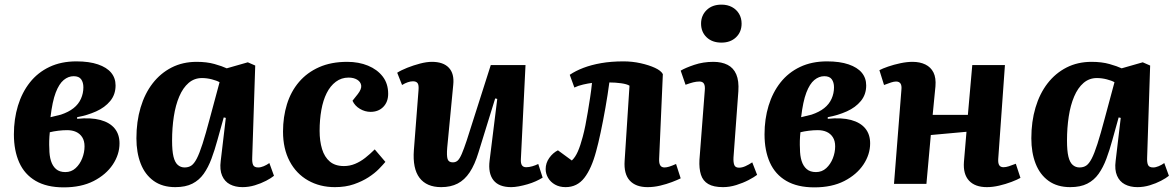

<svg xmlns="http://www.w3.org/2000/svg" viewBox="-20 -794 5067 829"><path d="M255 15Q182 15 134 -13Q86 -41 63 -92.5Q40 -144 40 -214Q40 -280 57.5 -337.5Q75 -395 109 -438Q143 -481 193.5 -505Q244 -529 310 -529Q365 -529 403 -516Q441 -503 460 -480Q479 -457 479 -425Q479 -386 456 -358Q433 -330 395 -313Q357 -296 313 -288V-281Q373 -287 413.5 -276Q454 -265 475 -239.5Q496 -214 496 -175Q496 -127 467 -83.5Q438 -40 384.5 -12.5Q331 15 255 15ZM262 -51Q288 -51 306.5 -68Q325 -85 335 -110.5Q345 -136 345 -162Q345 -186 335 -201.5Q325 -217 308.5 -224.5Q292 -232 270 -232Q251 -232 231 -229.5Q211 -227 195 -223Q193 -204 192.5 -186Q192 -168 193 -152Q193 -122 200 -99.5Q207 -77 222 -64Q237 -51 262 -51ZM198 -288 243 -299Q276 -310 297.5 -327Q319 -344 329.5 -367.5Q340 -391 340 -417Q340 -438 330.5 -451.5Q321 -465 298 -465Q275 -465 255 -448.5Q235 -432 220.5 -394Q206 -356 198 -288Z M1069 -114Q1068 -92 1073 -81.5Q1078 -71 1095 -71Q1106 -71 1119 -76.5Q1132 -82 1143 -90L1163 -35Q1151 -25 1129 -13.5Q1107 -2 1080.5 6Q1054 14 1027 14Q996 14 973 2Q950 -10 939 -35.5Q928 -61 933 -99L955 -285L946 -287L919 -190Q907 -146 893 -108.5Q879 -71 859.5 -43.5Q840 -16 810.5 -1Q781 14 737 14Q681 14 643.5 -13Q606 -40 587.5 -87.5Q569 -135 569 -197Q569 -269 587 -329.5Q605 -390 639 -434Q673 -478 721 -502.5Q769 -527 829 -527Q873 -527 906.5 -517.5Q940 -508 959 -499L1050 -525L1082 -511ZM777 -71Q794 -71 806 -79Q818 -87 829.5 -109Q841 -131 854.5 -173Q868 -215 886 -283L928 -439Q916 -446 894.5 -451.5Q873 -457 852 -457Q819 -457 794.5 -436Q770 -415 754 -377.5Q738 -340 730.5 -291Q723 -242 723 -187Q723 -143 729 -118Q735 -93 747.5 -82Q760 -71 777 -71Z M1479 -527Q1529 -527 1569 -510.5Q1609 -494 1632.5 -463.5Q1656 -433 1656 -389Q1656 -354 1635 -332.5Q1614 -311 1580 -311Q1556 -311 1534 -324Q1512 -337 1502 -359L1525 -388Q1542 -410 1539.5 -425.5Q1537 -441 1522 -450Q1507 -459 1485 -459Q1454 -459 1430 -441Q1406 -423 1390.5 -392Q1375 -361 1367.5 -319Q1360 -277 1360 -229Q1360 -185 1370.5 -150.5Q1381 -116 1404 -96.5Q1427 -77 1465 -77Q1490 -77 1513 -86.5Q1536 -96 1557 -112.5Q1578 -129 1598 -149L1644 -95Q1634 -83 1616 -64.5Q1598 -46 1571 -28.5Q1544 -11 1508 1.5Q1472 14 1426 14Q1361 14 1310 -15Q1259 -44 1230.5 -98Q1202 -152 1202 -226Q1202 -289 1219 -344Q1236 -399 1271 -440Q1306 -481 1358 -504Q1410 -527 1479 -527Z M1695 -480Q1712 -491 1738.5 -501.5Q1765 -512 1793.5 -519.5Q1822 -527 1845 -527Q1894 -527 1918 -501.5Q1942 -476 1937 -428L1911 -157Q1908 -122 1912.5 -107.5Q1917 -93 1935 -93Q1948 -93 1956.5 -101Q1965 -109 1974 -130Q1983 -151 1995 -187L2099 -513H2249L2229 -107Q2228 -89 2233.5 -80.5Q2239 -72 2252 -72Q2264 -72 2278 -76Q2292 -80 2304 -86L2323 -27Q2310 -19 2293.5 -11.5Q2277 -4 2258 1.5Q2239 7 2220.5 10.5Q2202 14 2187 14Q2134 14 2110.5 -16Q2087 -46 2094 -101L2127 -367L2118 -369L2046 -136Q2030 -83 2008 -50Q1986 -17 1956 -1.5Q1926 14 1885 14Q1822 14 1791.5 -26Q1761 -66 1767 -146L1787 -404Q1789 -427 1783 -435Q1777 -443 1763 -443Q1753 -443 1741 -439Q1729 -435 1716 -427Z M2440 -471Q2465 -488 2499 -501Q2533 -514 2576 -521.5Q2619 -529 2672 -529Q2710 -529 2746 -521Q2782 -513 2808 -501Q2834 -489 2842 -474L2826 -109Q2825 -90 2830.5 -80.5Q2836 -71 2849 -71Q2858 -71 2869.5 -74.5Q2881 -78 2899 -86L2919 -24Q2905 -17 2881.5 -8Q2858 1 2830.5 7.5Q2803 14 2776 14Q2725 14 2699 -14.5Q2673 -43 2677 -100L2698 -424Q2687 -431 2662 -434.5Q2637 -438 2611 -438Q2604 -385 2594 -328.5Q2584 -272 2573.5 -222.5Q2563 -173 2554 -141Q2534 -66 2503 -26Q2472 14 2422 14Q2396 14 2376.5 3Q2357 -8 2346.5 -26Q2336 -44 2336 -64Q2336 -90 2351.5 -112Q2367 -134 2389 -145L2449 -101Q2464 -115 2475 -140Q2486 -165 2496 -203Q2502 -225 2507.5 -252.5Q2513 -280 2518 -310.5Q2523 -341 2528 -373Q2533 -405 2536 -436Q2520 -434 2498 -429Q2476 -424 2460 -416Z M3023 -403Q3025 -423 3019.5 -432.5Q3014 -442 3000 -442Q2987 -442 2973 -438.5Q2959 -435 2940 -428L2919 -489Q2939 -501 2977.5 -514Q3016 -527 3060 -527Q3096 -527 3121.5 -514Q3147 -501 3159 -473Q3171 -445 3168 -400L3147 -114Q3146 -93 3150.5 -81.5Q3155 -70 3171 -70Q3184 -70 3198.5 -76.5Q3213 -83 3228 -93L3249 -39Q3236 -29 3212 -16.5Q3188 -4 3159 5Q3130 14 3102 14Q3061 14 3038 0.5Q3015 -13 3006.5 -39.5Q2998 -66 3000 -104ZM3007 -692Q3007 -727 3031 -750.5Q3055 -774 3095 -774Q3121 -774 3140.5 -763.5Q3160 -753 3171 -734.5Q3182 -716 3182 -692Q3182 -656 3158 -633Q3134 -610 3095 -610Q3055 -610 3031 -633Q3007 -656 3007 -692Z M3496 15Q3423 15 3375 -13Q3327 -41 3304 -92.5Q3281 -144 3281 -214Q3281 -280 3298.5 -337.5Q3316 -395 3350 -438Q3384 -481 3434.5 -505Q3485 -529 3551 -529Q3606 -529 3644 -516Q3682 -503 3701 -480Q3720 -457 3720 -425Q3720 -386 3697 -358Q3674 -330 3636 -313Q3598 -296 3554 -288V-281Q3614 -287 3654.5 -276Q3695 -265 3716 -239.5Q3737 -214 3737 -175Q3737 -127 3708 -83.5Q3679 -40 3625.5 -12.5Q3572 15 3496 15ZM3503 -51Q3529 -51 3547.5 -68Q3566 -85 3576 -110.5Q3586 -136 3586 -162Q3586 -186 3576 -201.5Q3566 -217 3549.5 -224.5Q3533 -232 3511 -232Q3492 -232 3472 -229.5Q3452 -227 3436 -223Q3434 -204 3433.5 -186Q3433 -168 3434 -152Q3434 -122 3441 -99.5Q3448 -77 3463 -64Q3478 -51 3503 -51ZM3439 -288 3484 -299Q3517 -310 3538.5 -327Q3560 -344 3570.5 -367.5Q3581 -391 3581 -417Q3581 -438 3571.5 -451.5Q3562 -465 3539 -465Q3516 -465 3496 -448.5Q3476 -432 3461.5 -394Q3447 -356 3439 -288Z M4153 -225 3999 -211 3980 0H3840L3872 -406Q3874 -425 3868 -433.5Q3862 -442 3849 -442Q3840 -442 3827.5 -438Q3815 -434 3797 -427L3777 -491Q3790 -498 3814.5 -506.5Q3839 -515 3867.5 -521Q3896 -527 3920 -527Q3952 -527 3975.5 -515.5Q3999 -504 4010.5 -481Q4022 -458 4019 -421Q4016 -391 4013 -360Q4010 -329 4007 -298H4159L4178 -513H4319L4290 -107Q4289 -89 4294.5 -80.5Q4300 -72 4313 -72Q4323 -72 4335.5 -76Q4348 -80 4366 -87L4386 -26Q4372 -18 4347 -8.5Q4322 1 4294 7.5Q4266 14 4241 14Q4190 14 4164 -14Q4138 -42 4142 -95Z M4933 -114Q4932 -92 4937 -81.5Q4942 -71 4959 -71Q4970 -71 4983 -76.5Q4996 -82 5007 -90L5027 -35Q5015 -25 4993 -13.5Q4971 -2 4944.5 6Q4918 14 4891 14Q4860 14 4837 2Q4814 -10 4803 -35.5Q4792 -61 4797 -99L4819 -285L4810 -287L4783 -190Q4771 -146 4757 -108.5Q4743 -71 4723.5 -43.5Q4704 -16 4674.5 -1Q4645 14 4601 14Q4545 14 4507.5 -13Q4470 -40 4451.5 -87.5Q4433 -135 4433 -197Q4433 -269 4451 -329.5Q4469 -390 4503 -434Q4537 -478 4585 -502.5Q4633 -527 4693 -527Q4737 -527 4770.5 -517.5Q4804 -508 4823 -499L4914 -525L4946 -511ZM4641 -71Q4658 -71 4670 -79Q4682 -87 4693.5 -109Q4705 -131 4718.5 -173Q4732 -215 4750 -283L4792 -439Q4780 -446 4758.5 -451.5Q4737 -457 4716 -457Q4683 -457 4658.5 -436Q4634 -415 4618 -377.5Q4602 -340 4594.5 -291Q4587 -242 4587 -187Q4587 -143 4593 -118Q4599 -93 4611.5 -82Q4624 -71 4641 -71Z"/></svg>

Font: Literata 18pt
Style: Bold Italic
Weight: 700
Italic angle: -2°
Designer: Latin by Veronika Burian and Jose Scaglione. Greek by Irene Vlachou. Cyrillic by Vera Evstafieva
Foundry: TypeTogether
Version: Version 3.103;gftools[0.9.29]